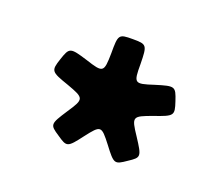

<svg xmlns="http://www.w3.org/2000/svg" viewBox="-69 -959 625 536"><g transform="rotate(20 244.0 -691.0)"><path d="M345 -761C290 -743 288 -745 288 -802C287 -858 286 -860 244 -860C202 -860 201 -858 201 -802C200 -745 198 -743 143 -761C88 -778 86 -777 73 -738C60 -699 62 -697 117 -678C172 -658 173 -656 141 -608C109 -559 109 -557 141 -536C173 -514 175 -514 209 -559C243 -603 245 -603 279 -559C313 -514 315 -514 347 -536C379 -557 379 -559 347 -608C315 -656 316 -658 371 -678C426 -697 428 -699 415 -738C402 -777 400 -778 345 -761Z"/></g></svg>

Font: Hussar Print
Style: Bold
Weight: 700
Foundry: Cannot Into Space Fonts
Version: Version 2.00